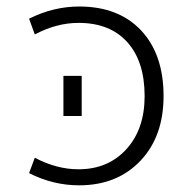

<svg xmlns="http://www.w3.org/2000/svg" viewBox="-20 -553 556 584"><path d="M85.9 -448.2 68.4 -496.1Q142.6 -533.2 220.7 -533.2Q340.8 -533.2 409.2 -460.4Q477.5 -387.7 477.5 -260.7Q477.5 -137.7 406.7 -63.5Q335.9 10.7 220.7 10.7Q141.6 10.7 68.4 -26.4L85.9 -73.2Q152.3 -38.1 218.8 -38.1Q308.6 -38.1 364.3 -99.1Q419.9 -160.2 419.9 -260.7Q419.9 -366.2 367.2 -424.8Q314.5 -483.4 218.8 -483.4Q152.3 -483.4 85.9 -448.2ZM172.9 -200.2V-322.3H228.5V-200.2Z"/></svg>

Font: Gen Shin Gothic Light
Style: Regular
Weight: 200
Designer: [Source Han Sans]
Ryoko NISHIZUKA  (kana & ideographs); Paul D. Hunt (Latin, Greek & Cyrillic); Wenlong ZHANG  (bopomofo
Version: Version 1.002.20150607